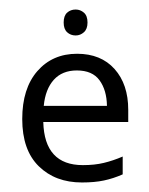

<svg xmlns="http://www.w3.org/2000/svg" viewBox="-20 -380 315 405"><path d="M142.6 -266.6Q192.9 -266.6 221.7 -234.4Q250.5 -202.1 250.5 -148.4V-122.6H71.3Q73.7 -31.7 154.8 -31.7Q179.7 -31.7 199 -36.4Q218.3 -41 238.8 -49.8V-12.2Q218.8 -3.4 199.2 0.7Q179.7 4.9 152.8 4.9Q96.7 4.9 61.8 -29.3Q26.9 -63.5 26.9 -128.9Q26.9 -193.4 58.8 -230Q90.8 -266.6 142.6 -266.6ZM142.1 -231.4Q111.3 -231.4 93.5 -211.7Q75.7 -191.9 72.3 -156.7H205.6Q205.1 -189.9 189.9 -210.7Q174.8 -231.4 142.1 -231.4ZM139.6 -359.9Q149.4 -359.9 157 -353.3Q164.6 -346.7 164.6 -332.5Q164.6 -318.8 157 -312Q149.4 -305.2 139.6 -305.2Q128.9 -305.2 121.6 -312Q114.3 -318.8 114.3 -332.5Q114.3 -346.7 121.6 -353.3Q128.9 -359.9 139.6 -359.9Z"/></svg>

Font: NotoSansOldHungarianUI
Style: Regular
Weight: 400
Designer: Monotype Design Team
Foundry: Monotype Imaging Inc.
Version: Version 1001.000; ttfautohint (v1.8.4.7-5d5b)